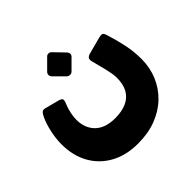

<svg xmlns="http://www.w3.org/2000/svg" viewBox="-173 -741 1075 1075"><g transform="rotate(-45 364.0 -204.0)"><path d="M343 152Q249 152 180 114Q111 76 73.5 8.5Q36 -59 36 -148Q36 -192 46 -239Q56 -286 72 -322Q82 -344 91 -352Q100 -360 116 -355L197 -334Q218 -328 220.5 -319.5Q223 -311 216 -295Q204 -267 198 -238.5Q192 -210 192 -187Q192 -120 233 -79.5Q274 -39 353 -39Q407 -39 444.5 -56.5Q482 -74 501 -109Q520 -144 519 -198Q518 -224 508 -266.5Q498 -309 485 -357Q476 -386 507 -395L609 -422Q624 -426 633 -424Q642 -422 648 -402Q667 -343 679 -286Q691 -229 691 -169Q691 -102 666.5 -43.5Q642 15 596.5 59Q551 103 487 127.5Q423 152 343 152ZM363 -396Q356 -389 344.5 -389.5Q333 -390 326 -397L267 -456Q259 -464 259 -474.5Q259 -485 267 -493L326 -552Q333 -560 344 -560Q355 -560 362 -552L419 -493Q439 -473 422 -455Z"/></g></svg>

Font: Rubik ExtraBold
Style: Regular
Weight: 800
Designer: Hubert and Fischer
Foundry: Hubert and Fischer
Version: Version 2.300;gftools[0.9.30]